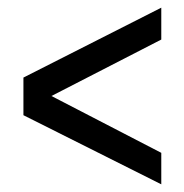

<svg xmlns="http://www.w3.org/2000/svg" viewBox="-20 -484 480 500"><path d="M400 -86V-4L41 -184V-282L400 -464V-381L114 -234Z"/></svg>

Font: Pragati Narrow
Style: Regular
Weight: 400
Designer: Hector Gatti, Marcela Romero, Pablo Cosgaya and Nicolas Silva
Foundry: Omnibus-Type
Version: Version 1.010; ttfautohint (v1.3)